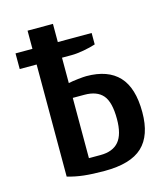

<svg xmlns="http://www.w3.org/2000/svg" viewBox="-107 -784 764 877"><g transform="rotate(-15 275.0 -345.0)"><path d="M515 -205Q515 -95 459 -42.5Q403 10 280 10Q223 10 182.5 5.5Q142 1 105 -10V-540H25V-614H105V-700H225V-614H385V-560Q361 -552 328 -546Q295 -540 270 -540H225V-420Q243 -424 270.5 -427Q298 -430 310 -430Q412 -430 463.5 -375Q515 -320 515 -205ZM395 -205Q395 -285 367 -317.5Q339 -350 280 -350H225V-65H280Q338 -65 366.5 -98.5Q395 -132 395 -205Z"/></g></svg>

Font: Cuprum
Style: Bold
Weight: 700
Designer: Jovanny Lemonad
Foundry: Jovanny Lemonad
Version: Version 2.000